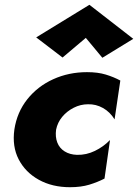

<svg xmlns="http://www.w3.org/2000/svg" viewBox="-20 -771 576 801"><path d="M214 -230Q220 -260 239.5 -283.5Q259 -307 287.5 -321.5Q316 -336 347 -336Q380 -337 409.5 -320.5Q439 -304 458 -273L482 -435Q454 -450 421 -460Q388 -470 343 -470Q267 -470 202 -440.5Q137 -411 94 -357Q51 -303 40 -231Q30 -160 58 -106Q86 -52 142 -21Q198 10 272 10Q318 10 352.5 -0.5Q387 -11 416 -26L439 -187Q412 -159 376 -141.5Q340 -124 301 -125Q271 -126 249.5 -139.5Q228 -153 219 -176.5Q210 -200 214 -230ZM338 -613 407 -530 536 -609 353 -751 131 -615 241 -531Z"/></svg>

Font: Jost ExtraBold
Style: Italic
Weight: 800
Italic angle: -5°
Version: Version 3.710